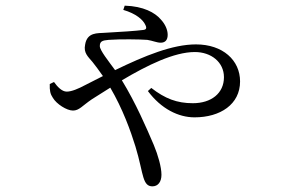

<svg xmlns="http://www.w3.org/2000/svg" viewBox="-20 -591 1040 679"><path d="M171 -301 156 -294C155 -271 158 -258 167 -245C180 -223 216 -200 238 -200C260 -200 271 -217 305 -240L370 -281C414 -206 442 -128 459 -73C474 -24 481 18 487 36C494 59 503 68 519 68C539 68 551 52 551 27C551 0 539 -42 524 -78C498 -139 460 -227 411 -307C502 -361 596 -407 669 -407C727 -407 772 -371 772 -318C772 -261 727 -226 662 -226C606 -226 564 -242 515 -280L503 -269C550 -206 611 -176 668 -176C759 -176 829 -222 829 -303C829 -378 768 -434 673 -434C590 -434 492 -394 387 -343C363 -376 333 -413 333 -428C333 -445 342 -448 364 -450C407 -453 473 -452 501 -450C520 -447 535 -440 548 -440C564 -440 573 -449 573 -468C573 -486 564 -506 548 -523C528 -546 488 -569 421 -571L416 -556C461 -543 486 -521 494 -503C500 -491 497 -486 486 -485C464 -482 407 -478 350 -475C326 -473 288 -478 281 -433C275 -404 291 -391 307 -372C317 -359 329 -344 344 -322L283 -291C257 -277 233 -267 216 -267C199 -267 183 -284 171 -301Z"/></svg>

Font: Harano Aji Mincho KR
Style: Regular
Weight: 400
Foundry: Masamichi Hosoda
Version: HaranoAjiMinchoKR-Regular version 20230610;ttx 4.39.4